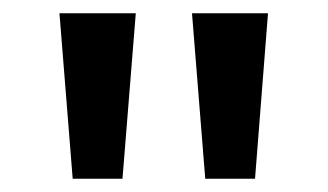

<svg xmlns="http://www.w3.org/2000/svg" viewBox="-20 -770 495 290"><path d="M270 -750H384.8L365.2 -500H290ZM69.8 -750H185.1L165 -500H89.8Z"/></svg>

Font: Copperplate Sans CC Heavy
Style: Regular
Weight: 400
Designer: indestructible type*
Foundry: Cowboy Collective
Version: Version 1.000